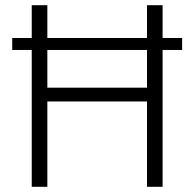

<svg xmlns="http://www.w3.org/2000/svg" viewBox="-20 -718 747 738"><path d="M545 -328H162V0H102V-526H27V-572H102V-698H162V-572H545V-698H605V-572H680V-526H605V0H545ZM545 -381V-526H162V-381Z"/></svg>

Font: Plexus Sans Light
Style: Regular
Weight: 300
Version: Version 2.001;PS 002.001;hotconv 1.0.70;makeotf.lib2.5.58329